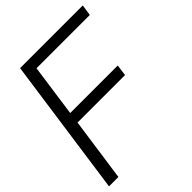

<svg xmlns="http://www.w3.org/2000/svg" viewBox="-214 -866 983 983"><g transform="rotate(-45 277.0 -375.0)"><path d="M162 -690 122 -406H466L458 -345H114L65 0H-3L103 -750H557L548 -690Z"/></g></svg>

Font: Oakes Grotesk Light
Style: Italic
Weight: 300
Italic angle: -8°
Designer: Samuel Oakes
Foundry: Samuel Oakes
Version: Version 1.000;PS 001.000;hotconv 1.0.88;makeotf.lib2.5.64775